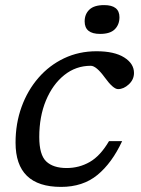

<svg xmlns="http://www.w3.org/2000/svg" viewBox="-20 -723 552 753"><path d="M336 -465Q277.5 -465 232 -428.5Q186.5 -392 160.2 -329Q134 -266 134 -185.5Q134 -116 161.2 -90Q188.5 -64 241.5 -64Q290.5 -64 332 -87.8Q373.5 -111.5 407.5 -169.5H459Q419 -83.5 362 -36.8Q305 10 219.5 10Q41 10 41 -163.5Q41 -238.5 64.5 -303.5Q88 -368.5 130.8 -417.8Q173.5 -467 231.5 -494.5Q289.5 -522 358.5 -522Q428.5 -522 467 -497.8Q505.5 -473.5 505.5 -437Q505.5 -411 485.2 -392.2Q465 -373.5 443 -373.5Q424 -373.5 391 -419Q357.5 -465 336 -465ZM372.5 -590Q312 -590 312 -639Q312 -667.5 330.5 -685.2Q349 -703 388.5 -703Q448.5 -703 448.5 -655.5Q448.5 -626.5 430.2 -608.2Q412 -590 372.5 -590Z"/></svg>

Font: Newsreader Caption
Style: Italic
Weight: 400
Italic angle: -17°
Designer: Hugues Gentile
Foundry: Production Type
Version: Version 1.001